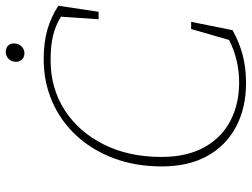

<svg xmlns="http://www.w3.org/2000/svg" viewBox="-124 -738 876 668"><g transform="rotate(-90 314.0 -404.0)"><path d="M359 14Q273 14 207.5 -20.5Q142 -55 105.5 -120.5Q69 -186 69 -279Q69 -371 97.5 -446.5Q126 -522 176.5 -576.5Q227 -631 295 -660.5Q363 -690 442 -690Q501 -690 545.5 -677Q590 -664 628 -639L607 -499H581L590 -630Q559 -649 524 -657.5Q489 -666 439 -666Q341 -666 265 -617Q189 -568 145.5 -481Q102 -394 102 -281Q102 -192 135.5 -131.5Q169 -71 227.5 -40.5Q286 -10 361 -10Q440 -10 509 -45L547 -177H572L543 -33Q500 -9 456 2.5Q412 14 359 14ZM463 -757Q450 -757 441.5 -765Q433 -773 433 -786Q433 -803 443.5 -812.5Q454 -822 467 -822Q480 -822 488.5 -814.5Q497 -807 497 -794Q497 -777 486.5 -767Q476 -757 463 -757Z"/></g></svg>

Font: Source Serif 4 SmText ExtraLight
Style: Italic
Weight: 200
Italic angle: -12°
Designer: Frank Grießhammer
Foundry: Adobe
Version: Version 4.005;hotconv 1.1.0;makeotfexe 2.6.0